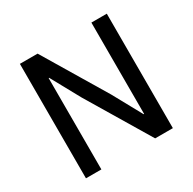

<svg xmlns="http://www.w3.org/2000/svg" viewBox="-154 -856 1019 1014"><g transform="rotate(-30 355.0 -349.0)"><path d="M512 0H620V-698H526V-141H523L427 -316L198 -698H90V0H184V-557H187L283 -382Z"/></g></svg>

Font: IBM Plex Devanagari Text
Style: Regular
Weight: 450
Designer: Mike Abbink, Paul van der Laan, Pieter van Rosmalen, Erin McLaughlin
Foundry: Bold Monday
Version: Version 1.0